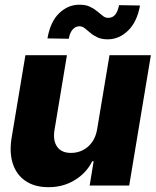

<svg xmlns="http://www.w3.org/2000/svg" viewBox="-20 -777 652 804"><path d="M386.7 -235.4 438.5 -545.9H611.8L521 0H355.5L372.1 -101.6H366.2Q341.3 -51.8 292.2 -22.2Q243.2 7.3 182.1 6.8Q126 6.8 87.9 -18.6Q49.8 -43.9 34.2 -90.1Q18.6 -136.2 28.3 -197.8L86.4 -545.9H260.3L208 -231.4Q201.2 -187.5 219.7 -161.9Q238.3 -136.2 278.3 -136.7Q304.2 -136.7 326.9 -148.2Q349.6 -159.7 365.5 -181.6Q381.3 -203.6 386.7 -235.4ZM432.1 -612.3Q405.8 -612.3 388.4 -620.4Q371.1 -628.4 358.6 -639.2Q346.2 -649.9 335.4 -658.4Q324.7 -667 312 -667Q295.4 -666.5 283.7 -652.8Q272 -639.2 268.1 -614.7L178.7 -616.2Q190.9 -686.5 228 -721.9Q265.1 -757.3 312.5 -757.3Q338.9 -757.3 356.4 -749Q374 -740.7 386.7 -730Q399.4 -719.2 410.2 -710.7Q420.9 -702.1 433.1 -702.1Q452.6 -702.6 463.4 -716.8Q474.1 -731 478.5 -755.4L566.4 -753.9Q553.7 -685.1 516.4 -648.9Q479 -612.8 432.1 -612.3Z"/></svg>

Font: Inter Tight ExtraBold
Style: Italic
Weight: 800
Italic angle: -9.39999°
Designer: Rasmus Andersson
Foundry: rsms
Version: Version 3.004